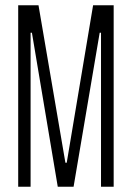

<svg xmlns="http://www.w3.org/2000/svg" viewBox="-20 -708 500 728"><path d="M49 0V-688H126L228 -91H233L333 -688H411V0H363V-584H358L259 0H199L101 -584H96V0Z"/></svg>

Font: Saira UltraCondensed Light
Style: Regular
Weight: 300
Width: 1
Designer: Hector Gatti with collaboration of the Omnibus-Type team
Foundry: Omnibus-Type
Version: Version 1.101